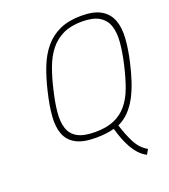

<svg xmlns="http://www.w3.org/2000/svg" viewBox="-162 -825 1016 1151"><g transform="rotate(-20 346.5 -250.0)"><path d="M576 209Q550 196 529.5 174Q509 152 493 124Q477 96 464.5 63.5Q452 31 442 -5Q391 9 324 9Q243 9 197.5 -16Q152 -41 134 -87.5Q116 -134 121 -200.5Q126 -267 146 -350Q165 -432 191 -498Q217 -564 256.5 -611Q296 -658 353 -683.5Q410 -709 490 -709Q570 -709 615 -682.5Q660 -656 678.5 -608Q697 -560 692.5 -492.5Q688 -425 669 -343Q655 -282 637.5 -230Q620 -178 597 -136Q574 -94 544 -63.5Q514 -33 475 -15Q495 50 521.5 101.5Q548 153 594 178ZM332 -25Q404 -25 453 -46Q502 -67 536 -107.5Q570 -148 592 -208Q614 -268 632 -347Q649 -421 654 -481.5Q659 -542 644.5 -585Q630 -628 591 -651.5Q552 -675 482 -675Q411 -675 361.5 -651.5Q312 -628 278 -585.5Q244 -543 221.5 -482.5Q199 -422 182 -347Q164 -272 158.5 -212.5Q153 -153 167 -111Q181 -69 220.5 -47Q260 -25 332 -25Z"/></g></svg>

Font: Panefresco 1wt
Style: Italic
Weight: 250
Version: Version 1.000